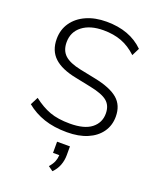

<svg xmlns="http://www.w3.org/2000/svg" viewBox="-174 -814 961 1178"><g transform="rotate(20 306.5 -225.0)"><path d="M316 8Q231 8 166 -14Q101 -36 50 -78L76 -129Q130 -87 183.5 -67.5Q237 -48 315 -48Q409 -48 455.5 -84.5Q502 -121 502 -181Q502 -233 469 -260.5Q436 -288 356 -304L254 -325Q157 -344 109.5 -388.5Q62 -433 62 -509Q62 -570 94 -616Q126 -662 183 -687.5Q240 -713 315 -713Q467 -713 557 -624L532 -574Q485 -618 433 -637.5Q381 -657 315 -657Q228 -657 177 -617.5Q126 -578 126 -511Q126 -457 158.5 -427Q191 -397 264 -382L367 -361Q470 -340 518 -299Q566 -258 566 -184Q566 -127 535.5 -83.5Q505 -40 449 -16Q393 8 316 8ZM315 263 284 241Q304 218 312 198Q320 178 321 156H280V83H364V140Q364 175 352 206.5Q340 238 315 263Z"/></g></svg>

Font: Mulish Light
Style: Regular
Weight: 300
Designer: Vernon Adams
Foundry: Vernon Adams
Version: Version 3.603; ttfautohint (v1.8.3)